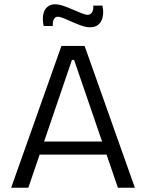

<svg xmlns="http://www.w3.org/2000/svg" viewBox="-20 -874 680 894"><path d="M32 0 266 -660H374L608 0H529L325 -595H315L112 0ZM136 -154V-215H512V-154ZM400 -747Q381 -747 359.5 -754.5Q338 -762 317 -771.5Q296 -781 278 -788.5Q260 -796 249 -796Q238 -796 231.5 -786Q225 -776 226 -753H183Q177 -785 181.5 -807Q186 -829 200 -841.5Q214 -854 235 -854Q254 -854 275.5 -846.5Q297 -839 319 -829.5Q341 -820 359.5 -812.5Q378 -805 388 -805Q402 -805 409 -817.5Q416 -830 414 -848H457Q463 -820 458.5 -797Q454 -774 439.5 -760.5Q425 -747 400 -747Z"/></svg>

Font: Bricolage Grotesque Light
Style: Regular
Weight: 300
Designer: Mathieu Triay
Foundry: Atelier Triay
Version: Version 1.000;gftools[0.9.30]